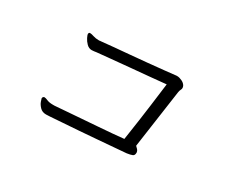

<svg xmlns="http://www.w3.org/2000/svg" viewBox="-89 -836 1179 1002"><g transform="rotate(30 500.0 -335.0)"><path d="M755 -139Q755 -124 744 -119.5Q733 -115 712 -112Q689 -110 645 -106.5Q601 -103 547 -98.5Q493 -94 438.5 -90Q384 -86 339 -83Q294 -80 269 -78Q263 -78 257 -77.5Q251 -77 246 -77Q223 -77 209 -91.5Q195 -106 189.5 -121.5Q184 -137 184 -139Q184 -145 188 -148Q191 -151 194 -151Q202 -151 215.5 -145Q229 -139 252 -139H262Q287 -141 326.5 -144Q366 -147 412.5 -150.5Q459 -154 506.5 -157.5Q554 -161 595.5 -164.5Q637 -168 664 -171Q670 -209 682 -293Q694 -377 713 -528Q676 -524 620.5 -519Q565 -514 505.5 -508.5Q446 -503 394 -498Q342 -493 312 -490Q305 -489 298 -488Q291 -487 284 -487Q267 -487 253.5 -500.5Q240 -514 232.5 -529.5Q225 -545 225 -550Q225 -556 229 -559Q230 -560 234 -560Q242 -560 257 -555Q272 -550 291 -550Q293 -550 294 -550L299 -551Q301 -551 302 -551Q329 -554 373 -558Q417 -562 468.5 -566.5Q520 -571 571.5 -576Q623 -581 666 -585.5Q709 -590 735 -593H739Q752 -593 768 -585.5Q784 -578 791 -565Q794 -558 794 -553Q794 -546 790.5 -540Q787 -534 785 -522L735 -171Q742 -165 748 -158Q754 -151 755 -143Z"/></g></svg>

Font: Klee One SemiBold
Style: Regular
Weight: 600
Designer: Fontworks Inc.
Foundry: Fontworks Inc.
Version: Version 1.00;January 12, 2022;FontCreator 13.0.0.2683 64-bit